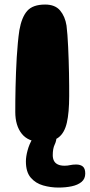

<svg xmlns="http://www.w3.org/2000/svg" viewBox="-20 -617 396 848"><path d="M164 9.9Q105.1 9.9 76.3 -26.1Q47.5 -62.1 47.5 -122.6Q47.5 -145.6 47.7 -173.7Q47.9 -201.8 48.7 -233.1Q49.5 -264.5 50.7 -297.5Q51.9 -330.5 53.9 -363.4Q55.9 -396.2 58.8 -426.8Q61.6 -457.4 65.6 -483.9Q75.8 -541.6 100.5 -569.2Q125.2 -596.9 179.4 -596.9Q223.2 -596.9 245.3 -570.8Q267.4 -544.6 273.8 -504Q276 -486.1 277.9 -461.8Q279.8 -437.4 281 -409Q282.2 -380.6 283.3 -350.9Q284.4 -321.2 284.8 -292.5Q285.2 -263.8 285.5 -238.1Q285.8 -212.5 285.6 -193Q285.5 -119.8 275.3 -75.2Q265.1 -30.6 239.1 -10.4Q213 9.9 164 9.9ZM238 211.4Q203.6 211.4 170.5 202Q137.4 192.6 115.9 167.7Q94.4 142.8 94.4 95.8Q94.4 74.6 101.8 47.2Q109.1 19.9 123.5 -4.2Q137.2 -26.2 151.4 -37.2Q165.5 -48.1 187.8 -48.1Q211.6 -48.1 220.7 -38.1Q229.8 -28.1 229.8 -14.8Q229.8 4.5 221.4 21.8Q213 39.1 213 68.4Q213 82.9 218.4 93.3Q223.8 103.8 235.4 109.3Q247.1 114.9 265.2 114.9Q278.5 114.9 290 112.2Q301.5 109.6 316.2 109.6Q335.1 109.6 345.8 118.4Q356.5 127.1 356.5 149.6Q356.5 172.8 340.2 186.4Q323.9 200 297 205.7Q270.1 211.4 238 211.4Z"/></svg>

Font: Gluten Thin
Style: Regular
Weight: 100
Designer: Tyler Finck
Foundry: Etcetera Type Company
Version: Version 1.300